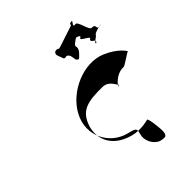

<svg xmlns="http://www.w3.org/2000/svg" viewBox="-249 -1303 1336 1436"><g transform="rotate(-30 418.5 -585.0)"><path d="M386 -935C370 -960 347 -977 364 -998C394 -1018 335 -982 365 -1002C408 -1020 380 -989 425 -1019C455 -1039 520 -1081 550 -1101C590 -1127 542 -1108 575 -1134C603 -1156 548 -1114 578 -1134C607 -1146 556 -1088 594 -1101C624 -1121 665 -999 695 -1019C737 -1028 709 -978 750 -1002C781 -1019 719 -978 749 -998C766 -1016 679 -960 696 -966C726 -986 659 -938 689 -958C706 -964 634 -895 664 -902C694 -922 631 -882 661 -902C689 -934 619 -920 636 -950C666 -970 549 -976 579 -996C601 -1022 527 -1002 560 -1028C588 -1050 533 -1008 563 -1028C592 -1040 515 -983 535 -996C565 -1016 497 -970 521 -950C530 -920 509 -894 496 -870C486 -859 482 -860 466 -874C454 -900 448 -928 419 -929C399 -915 392 -924 386 -935ZM547 -170C358 -170 293 -302 309 -413C324 -523 394 -557 538 -594C614 -613 647 -530 653 -556C653 -556 643 -521 646 -541C650 -569 640 -515 644 -543C653 -578 696 -635 749 -644C761 -644 830 -733 837 -730C837 -730 787 -784 665 -801C502 -824 319 -679 281 -509C242 -337 370 -199 522 -199C594 -199 608 -204 606 -148C604 -95 649 -36 709 -29C731 -29 746 -32 758 -37C774 -51 767 -80 757 -108C750 -128 716 -220 704 -215C697 -212 631 -170 547 -170Z"/></g></svg>

Font: Hussar Przerywany
Style: Obl
Weight: 400
Foundry: Cannot Into Space Fonts
Version: Version 0.982